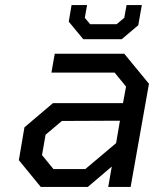

<svg xmlns="http://www.w3.org/2000/svg" viewBox="-20 -734 610 754"><path d="M307 -580 250 -649 261 -714H322L313 -664L334 -639H438L468 -664L477 -714H537L523 -635L458 -580ZM140 0 54 -105 76 -234 188 -329H463L475 -394L430 -449H182L195 -523H468L565 -405L493 0H405L419 -80L325 0ZM190 -70H315L436 -172L451 -260L223 -259L159 -205L145 -125Z"/></svg>

Font: Tomorrow
Style: Italic
Weight: 400
Italic angle: -10°
Designer: Tony de Marco, Monica Rizzolli
Foundry: Just in Type
Version: Version 2.002